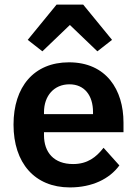

<svg xmlns="http://www.w3.org/2000/svg" viewBox="-20 -806 598 838"><path d="M227 -786 101 -632 165 -582 285 -697 405 -582 469 -632 343 -786ZM285 12C382 12 458 -25 501 -84L432 -161C400 -120 362 -90 299 -90C215 -90 172 -141 172 -216V-229H519V-271C519 -414 444 -534 281 -534C128 -534 39 -427 39 -262C39 -95 131 12 285 12ZM283 -438C349 -438 386 -389 386 -317V-308H172V-316C172 -388 216 -438 283 -438Z"/></svg>

Font: Braiins Sans SemiBold
Style: Regular
Weight: 600
Designer: Mike Abbink, Paul van der Laan, Pieter van Rosmalen, Jiri Chlebus, Lubos Buracinsky
Foundry: Bold Monday, Sudetype
Version: Version 1.000;hotconv 1.0.109;makeotfexe 2.5.65596